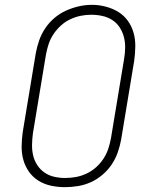

<svg xmlns="http://www.w3.org/2000/svg" viewBox="-20 -766 640 794"><path d="M248 8Q219 8 191 2Q163 -4 139.5 -18.5Q116 -33 100 -55.5Q84 -78 76.5 -105Q69 -132 69.5 -161.5Q70 -191 74 -220L128 -546Q133 -573 142 -599Q151 -625 167 -649Q183 -673 205.5 -692Q228 -711 254 -722.5Q280 -734 306.5 -740Q333 -746 361 -746Q389 -746 417.5 -738.5Q446 -731 469.5 -716.5Q493 -702 509 -679.5Q525 -657 532.5 -630Q540 -603 539.5 -573.5Q539 -544 535 -515L481 -189Q476 -162 467 -136Q458 -110 442 -86Q426 -62 403.5 -43Q381 -24 355.5 -12.5Q330 -1 302.5 3.5Q275 8 248 8ZM249 -30Q272 -30 294 -34Q316 -38 337.5 -48Q359 -58 377 -74Q395 -90 408 -110Q421 -130 428 -151.5Q435 -173 439 -195L493 -521Q497 -544 497.5 -567.5Q498 -591 492.5 -612.5Q487 -634 475 -652.5Q463 -671 444.5 -683Q426 -695 403.5 -700Q381 -705 357 -705Q335 -705 313 -700.5Q291 -696 270 -686Q249 -676 231.5 -660Q214 -644 201 -624.5Q188 -605 181 -583.5Q174 -562 170 -540L116 -214Q113 -191 112.5 -168Q112 -145 117 -123.5Q122 -102 134 -83.5Q146 -65 164 -52.5Q182 -40 204 -35Q226 -30 249 -30Z"/></svg>

Font: Iosevka Etoile XLtObl
Style: Regular
Weight: 200
Italic angle: -9°
Designer: Belleve Invis
Foundry: Belleve Invis
Version: Version 15.5.2; ttfautohint (v1.8.4)